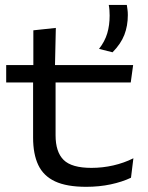

<svg xmlns="http://www.w3.org/2000/svg" viewBox="-20 -726 586 760"><path d="M482 -706.5Q483 -699.5 484.5 -689Q486 -678.5 486 -666.5Q486 -623.5 472.2 -588Q458.5 -552.5 425.5 -519L372 -532.5Q395 -562 404.5 -594Q414 -626 414 -664.5Q414 -675.5 413.2 -685.8Q412.5 -696 410.5 -706.5ZM321.5 13.5Q244 13.5 198 -8Q152 -29.5 131.5 -72.8Q111 -116 111 -181.5V-425.5H200V-190.5Q200 -124.5 231.8 -93Q263.5 -61.5 342 -61.5Q386 -61.5 428.5 -71.2Q471 -81 508 -99.5L498.5 -22.5Q464 -6 418.2 3.8Q372.5 13.5 321.5 13.5ZM4.5 -399.5V-468.5H507L497.5 -399.5ZM112 -460V-606L201 -615.5L197.5 -460Z"/></svg>

Font: Anek Latin Expanded
Style: Regular
Weight: 400
Width: 7
Designer: Yesha Goshar
Foundry: Ek Type
Version: Version 1.003